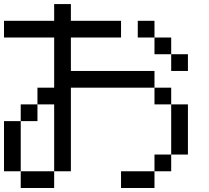

<svg xmlns="http://www.w3.org/2000/svg" viewBox="-20 -937 1040 957"><path d="M0 -83.3V-333.3H83.3V-83.3ZM0 -750V-833.3H250V-916.7H333.3V-833.3H583.3V-750H333.3V-583.3H750V-500H333.3V-83.3H250V-416.7H166.7V-500H250V-750ZM750 -83.3V-166.7H833.3V-83.3ZM750 0H583.3V-83.3H750ZM750 -416.7V-500H833.3V-416.7ZM750 -833.3V-750H666.7V-833.3ZM750 -750H833.3V-666.7H750ZM250 -83.3V0H83.3V-83.3ZM166.7 -416.7V-333.3H83.3V-416.7ZM916.7 -166.7H833.3V-416.7H916.7ZM916.7 -583.3H833.3V-666.7H916.7Z"/></svg>

Font: Galmuri11 Regular
Style: Regular
Weight: 400
Designer: Minseo Lee (Quiple)
Version: Version 2.356;hotconv 1.1.0;makeotfexe 2.6.0 DEVELOPMENT